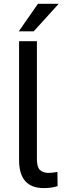

<svg xmlns="http://www.w3.org/2000/svg" viewBox="-20 -963 353 993"><path d="M78.6 -750H170.9V-140.1Q170.9 -98.6 186.8 -83.7Q202.6 -68.8 231.9 -68.8Q249 -68.8 276.9 -73.7L277.8 -0.5Q248 9.8 206.5 9.8Q78.6 9.8 78.6 -135.3ZM77.1 -800.8 176.3 -943.4H283.7L154.3 -800.8Z"/></svg>

Font: Bert Sans Medium
Style: Regular
Weight: 500
Designer: Christian Robertson, Adam Twardoch, & Cristiano Sobral
Foundry: Google
Version: Version 12.135;January 10, 2020;FontCreator 12.0.0.2547 64-b